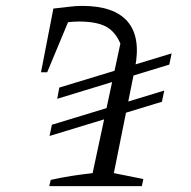

<svg xmlns="http://www.w3.org/2000/svg" viewBox="-20 -631 649 651"><path d="M161 -602Q189 -605 213.5 -608Q238 -611 259 -611Q367 -611 412.5 -558Q458 -505 438 -402L366 -44L466 -24L461 0H147L152 -21Q187 -29 222.5 -34.5Q258 -40 294 -44L393 -506L396 -462Q380 -514 347.5 -536Q315 -558 248 -558Q230 -558 208 -555.5Q186 -553 161 -549ZM161 -602H230L140 -386H119ZM148 -170 156 -208 537 -324 529 -286ZM174 -296 181 -334 562 -450 554 -412Z"/></svg>

Font: Piazzolla 8pt ExtraLight
Style: Italic
Weight: 250
Italic angle: -11.3°
Designer: Juan Pablo del Peral
Foundry: Huerta Tipografica
Version: Version 2.001